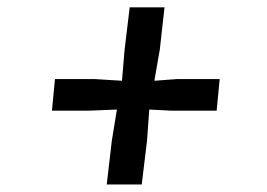

<svg xmlns="http://www.w3.org/2000/svg" viewBox="-20 -574 709 510"><path d="M277 -200 290.5 -283 216 -280H118L126 -364H231L304 -359.5L311 -442.5L324.5 -554.5H417L404.5 -442.5L390 -359.5L450.5 -364H563.5L555.5 -280H436L376.5 -283L370.5 -200L356.5 -84H263.5Z"/></svg>

Font: Merriweather 24pt
Style: Bold Italic
Weight: 700
Italic angle: -7.8°
Designer: Eben Sorkin
Foundry: Eben Sorkin
Version: Version 2.101